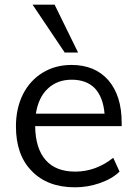

<svg xmlns="http://www.w3.org/2000/svg" viewBox="-20 -792 584 819"><path d="M499 -254H130Q131 -159 175 -109Q218 -60 301 -60Q389 -60 463 -119L490 -60Q458 -29 406 -11Q354 7 300 7Q182 7 115 -63Q48 -131 48 -253Q48 -330 78 -390Q108 -449 162 -482Q216 -515 285 -515Q385 -515 442 -450Q499 -384 499 -269ZM286 -452Q224 -452 184 -414Q144 -377 133 -307H426Q420 -377 385 -415Q349 -452 286 -452ZM256 -568 119 -772H213L313 -568Z"/></svg>

Font: PRinguin Sans
Style: Regular
Weight: 400
Designer: Vernon Adams
Foundry: Vernon Adams
Version: ""